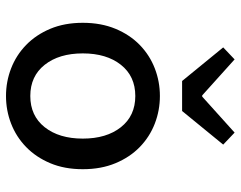

<svg xmlns="http://www.w3.org/2000/svg" viewBox="-101 -689 802 640"><g transform="rotate(90 300.0 -369.0)"><path d="M300 12Q252 12 208 -5Q164 -22 130 -55Q96 -88 76 -135.5Q56 -183 56 -244Q56 -305 76 -353Q96 -401 130 -434Q164 -467 208 -484Q252 -501 300 -501Q348 -501 392 -484Q436 -467 470 -434Q504 -401 524 -353Q544 -305 544 -244Q544 -183 524 -135.5Q504 -88 470 -55Q436 -22 392 -5Q348 12 300 12ZM300 -69Q366 -69 404 -117Q442 -165 442 -244Q442 -323 404 -371Q366 -419 300 -419Q234 -419 196 -371Q158 -323 158 -244Q158 -165 196 -117Q234 -69 300 -69ZM250 -575 138 -712 178 -750 298 -642H302L422 -750L462 -712L350 -575Z"/></g></svg>

Font: SauceCodePro Nerd Font Mono
Style: Regular
Weight: 500
Monospace: yes
Designer: Paul D. Hunt, Teo Tuominen
Foundry: Adobe Systems Incorporated
Version: Version 2.030;PS 1.000;hotconv 16.6.51;makeotf.lib2.5.65220;